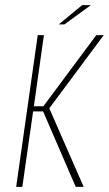

<svg xmlns="http://www.w3.org/2000/svg" viewBox="-20 -728 424 748"><path d="M43 0 127 -591H151L112 -314H149L355 -591H384L172 -306L306 0H275L148 -294H109L67 0ZM209 -633 300 -708H334L231 -633Z"/></svg>

Font: Alumni Sans Thin
Style: Italic
Weight: 100
Italic angle: -8°
Designer: Robert E. Leuschke
Foundry: Robert E. Leuschke
Version: Version 1.016